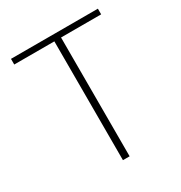

<svg xmlns="http://www.w3.org/2000/svg" viewBox="-170 -848 914 970"><g transform="rotate(-30 286.5 -363.0)"><path d="M267 0H306V-693H540V-726H33V-693H267Z"/></g></svg>

Font: Noto Sans CJK JP Thin
Style: Regular
Weight: 250
Designer: Ryoko NISHIZUKA (kana & ideographs); Paul D. Hunt (Latin, Greek & Cyrillic); Wenlong ZHANG (bopomofo); Sandoll Communica
Foundry: Adobe Systems Incorporated
Version: Version 1.004;PS 1.004;hotconv 1.0.82;makeotf.lib2.5.63406